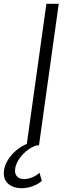

<svg xmlns="http://www.w3.org/2000/svg" viewBox="-83 -765 356 1010"><path d="M57 0 161 -745H226L122 0ZM31 225Q-11 225 -37 204Q-63 183 -63 147Q-63 113 -43 79Q-23 45 11.5 19Q46 -7 88 -18H112L109 0Q80 9 54 31Q28 53 12 80.5Q-4 108 -4 134Q-4 153 8.5 165Q21 177 44 177Q63 177 85 168.5Q107 160 125 144L137 187Q116 205 87.5 215Q59 225 31 225Z"/></svg>

Font: Plus Jakarta Sans Light
Style: Italic
Weight: 300
Italic angle: -8°
Designer: Gumpita Rahayu
Foundry: Tokotype
Version: Version 2.071; ttfautohint (v1.8.4.7-5d5b);gftools[0.9.29]